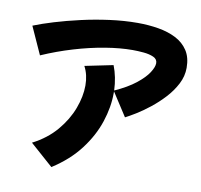

<svg xmlns="http://www.w3.org/2000/svg" viewBox="-93 -902 1132 1079"><g transform="rotate(10 473.5 -362.0)"><path d="M269 79 138 -37Q220 -79 273 -141.5Q326 -204 352 -273.5Q378 -343 378 -405Q378 -466 353 -513L514 -546Q539 -482 542 -406Q615 -439 660.5 -475Q706 -511 727 -543.5Q748 -576 748 -598Q748 -621 724.5 -631.5Q701 -642 668 -645Q635 -648 605 -648Q535 -648 450 -634Q365 -620 274.5 -593Q184 -566 97 -528L26 -685Q73 -704 140.5 -724.5Q208 -745 287 -763Q366 -781 448 -792Q530 -803 607 -803Q669 -803 725.5 -793.5Q782 -784 826 -761.5Q870 -739 895.5 -700Q921 -661 921 -602Q921 -554 898 -509.5Q875 -465 839 -426Q803 -387 762.5 -355Q722 -323 686 -301Q650 -279 628 -268L542 -401Q542 -395 542 -390Q542 -311 514 -226Q486 -141 426 -62Q366 17 269 79Z"/></g></svg>

Font: Mochiy Pop P One
Style: Regular
Weight: 400
Designer: FONTDASU
Foundry: FONTDASU / Google Inc. / Adobe
Version: Version 2.000